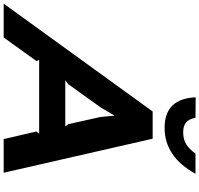

<svg xmlns="http://www.w3.org/2000/svg" viewBox="-94 -1044 1084 1044"><g transform="rotate(90 448.0 -522.0)"><path d="M362.8 -335H613.8L601.1 -351.1L562 -526.9L555.2 -601.1L553.2 -600.1L509.8 -526.9L383.8 -351.1ZM680.2 -810.1 865.2 0H682.1L641.1 -178.2L653.8 -192.9H252L257.8 -178.2L129.9 0H-54.2L532.2 -810.1ZM761.2 -1043H871.1Q778.3 -875 621.1 -875Q462.4 -875 455.1 -1043.9L565.9 -1043Q573.2 -1007.8 591.6 -991.9Q609.9 -976.1 646 -976.1Q682.6 -976.1 709.2 -991.9Q735.8 -1007.8 761.2 -1043Z"/></g></svg>

Font: Sinkin Sans 700 Bold Italic
Style: Bold Italic
Weight: 700
Italic angle: -112°
Designer: Keith Bates
Foundry: K-Type
Version: Sinkin Sans (version 1.0)  by Keith Bates   •   © 2014   www